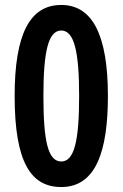

<svg xmlns="http://www.w3.org/2000/svg" viewBox="-20 -744 494 774"><path d="M415 -357C415 -602 353 -724 227 -724C100 -724 39 -606 39 -357C39 -87 106 10 227 10C367 10 415 -135 415 -357ZM155 -357C155 -534 174 -621 227 -621C280 -621 299 -533 299 -357C299 -178 280 -93 227 -93C173 -93 155 -177 155 -357Z"/></svg>

Font: Noto Sans Khmer ExtraCondensed SemiBold
Style: Regular
Weight: 600
Width: 2
Designer: Danh Hong and the Monotype Design Team
Foundry: Monotype Imaging Inc.
Version: Version 2.004